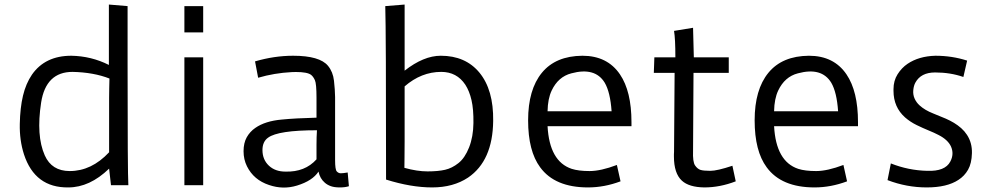

<svg xmlns="http://www.w3.org/2000/svg" viewBox="-20 -818 4378 848"><path d="M461.9 -73.2Q376 9.8 281.7 9.8Q134.3 11.7 85.9 -136.2Q65.9 -198.7 67.4 -270.3Q68.8 -341.8 81.5 -395.3Q94.2 -448.7 121.1 -488.3Q179.2 -571.8 294.9 -571.8Q383.3 -570.3 460.9 -531.2V-797.9L543.5 -791V-533.2Q543.5 -52.7 546.9 0H470.2ZM463.4 -471.2Q393.6 -498.5 300.3 -500.5Q182.6 -500.5 161.6 -364.7Q139.2 -218.3 177.7 -131.8Q208.5 -62.5 288.1 -62.5Q384.3 -62.5 461.9 -145.5V-385.7Q461.9 -406.2 462.4 -427Q462.9 -447.8 463.4 -471.2Z M794.4 -791H877.4V-674.8H794.4ZM794.4 -564.9H877.4V0H794.4Z M1521 4.4Q1504.9 9.8 1481 9.8Q1457 9.8 1441.7 4.4Q1426.3 -1 1415 -10.7Q1393.1 -29.3 1386.7 -60.1Q1360.4 -19.5 1292 1.5Q1230.5 20.5 1168 -1Q1100.6 -23.4 1070.8 -83.5Q1055.7 -113.8 1055.7 -150.1Q1055.7 -186.5 1069.8 -211.7Q1084 -236.8 1107.4 -252.9Q1151.4 -283.7 1225.1 -290Q1284.2 -295.9 1377.9 -298.3V-386.2Q1377.9 -448.2 1370.8 -463.9Q1363.8 -479.5 1354 -487.3Q1337.4 -500 1286.6 -500L1268.1 -499.5Q1191.9 -495.6 1120.1 -474.6L1106.4 -546.9Q1191.9 -571.8 1274.4 -571.8Q1392.1 -571.8 1428.7 -527.3Q1450.7 -500.5 1455.1 -461.4Q1459.5 -422.4 1460 -389.2V-110.4Q1460 -68.8 1467.5 -60.8Q1475.1 -52.7 1485.1 -52.7Q1495.1 -52.7 1515.6 -56.2ZM1377.9 -178.7Q1377.9 -213.4 1379.9 -242.7Q1208.5 -242.7 1164.1 -210Q1139.2 -192.4 1139.2 -155.3Q1139.2 -112.8 1168 -85.9Q1195.8 -60.1 1240.7 -60.1Q1327.1 -57.6 1377.9 -114.3Z M1685.1 -24.9Q1685.1 -685.1 1681.6 -791L1767.1 -797.9V-505.9Q1851.1 -571.8 1926.8 -571.8Q2035.6 -571.8 2097.2 -497.6Q2160.2 -421.4 2158.2 -283.7Q2156.2 -107.9 2047.4 -33.7Q1981.9 9.8 1888.7 9.8Q1795.4 9.8 1685.1 -24.9ZM1767.1 -195.3 1766.6 -121.1Q1766.1 -99.1 1766.1 -76.7Q1822.3 -61 1868.4 -61Q1914.6 -61 1945.6 -68.1Q1976.6 -75.2 2004.9 -97.7Q2033.2 -120.1 2051.8 -167Q2070.3 -213.9 2071 -274.7Q2071.8 -335.4 2062.5 -375.7Q2053.2 -416 2035.2 -443.8Q1997.6 -500.5 1928.7 -500.5Q1840.8 -500.5 1767.1 -436.5Z M2720.7 -17.1Q2648.9 9.8 2577.1 9.8Q2430.7 9.8 2365.7 -79.1Q2312.5 -150.9 2312.5 -286.6Q2312.5 -422.4 2373.3 -496.6Q2434.1 -570.8 2552.2 -571.8Q2662.6 -571.8 2718.3 -489.3Q2769 -414.6 2769 -278.3V-260.7H2398.4Q2406.7 -105 2504.9 -72.3Q2535.2 -62.5 2584.2 -62.5Q2633.3 -62.5 2704.6 -89.4ZM2681.2 -326.7Q2675.3 -411.1 2650.9 -452.6Q2608.4 -522.5 2503.4 -494.1Q2445.3 -479 2416.5 -418Q2399.4 -381.8 2398.4 -326.7Z M3229.5 -17.1Q3159.7 9.8 3090.8 9.8Q3022.9 8.8 2991.7 -20Q2956.5 -52.2 2956.5 -127Q2956.5 -131.8 2956.5 -136.7Q2956.5 -141.6 2957 -147L2959.5 -496.1H2867.7L2870.1 -564.9H2962.9Q2962.9 -646.5 2957 -681.6L3041 -695.3L3044.4 -564.9H3198.7V-496.1H3043L3041 -152.3Q3039.1 -103 3049.8 -87.4Q3060.5 -71.8 3074 -67.6Q3087.4 -63.5 3117.4 -63.5Q3147.5 -63.5 3214.8 -85.9Z M3721.2 -17.1Q3649.4 9.8 3577.6 9.8Q3431.2 9.8 3366.2 -79.1Q3313 -150.9 3313 -286.6Q3313 -422.4 3373.8 -496.6Q3434.6 -570.8 3552.7 -571.8Q3663.1 -571.8 3718.8 -489.3Q3769.5 -414.6 3769.5 -278.3V-260.7H3398.9Q3407.2 -105 3505.4 -72.3Q3535.6 -62.5 3584.7 -62.5Q3633.8 -62.5 3705.1 -89.4ZM3681.6 -326.7Q3675.8 -411.1 3651.4 -452.6Q3608.9 -522.5 3503.9 -494.1Q3445.8 -479 3417 -418Q3399.9 -381.8 3398.9 -326.7Z M4234.9 -478Q4177.7 -498 4109.9 -498Q4047.4 -498 4022.9 -453.1Q4015.6 -439.9 4013.7 -420.2Q4011.7 -400.4 4019.3 -383.1Q4026.9 -365.7 4041.5 -352.5Q4064.5 -331.5 4101.6 -316.9Q4138.7 -302.2 4157.5 -293.9Q4176.3 -285.6 4193.4 -275.4Q4210.4 -265.1 4225.3 -252Q4240.2 -238.8 4251 -222.2Q4273.9 -187 4272.7 -141.6Q4271.5 -96.2 4255.6 -68.4Q4239.7 -40.5 4212.9 -23.4Q4162.6 9.8 4073.2 9.8Q3984.4 9.8 3899.9 -22.5L3914.6 -96.2Q3992.2 -65.4 4075.2 -63.5Q4154.3 -60.5 4177.2 -104.5Q4194.8 -137.7 4180.2 -170.9Q4166.5 -200.7 4125.5 -221.7Q4106 -231.9 4081.3 -241.9Q4056.6 -252 4028.6 -265.6Q4000.5 -279.3 3977.5 -299.3Q3926.3 -344.7 3926.3 -417V-424.3Q3926.3 -461.4 3944.3 -490Q3962.4 -518.6 3988.3 -536.1Q4038.1 -569.8 4111.3 -571.8Q4185.1 -571.8 4251.5 -550.3Z"/></svg>

Font: Duru Sans
Style: Regular
Weight: 400
Designer: Onur Yazõcõgil
Foundry: Onur Yazõcõgil
Version: Version 1.001